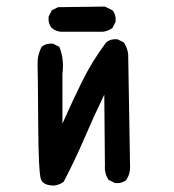

<svg xmlns="http://www.w3.org/2000/svg" viewBox="-20 -578 540 596"><path d="M148.4 -2Q115.2 -2 107.4 -20.5Q99.6 -39.1 98.6 -192.9Q97.7 -346.7 96.7 -377Q95.7 -407.2 109.4 -432.6Q123 -444.3 144.5 -442.4L164.1 -432.6Q179.7 -395.5 173.8 -348.6V-194.3Q203.1 -260.7 234.4 -324.2Q265.6 -387.7 309.6 -446.3Q323.2 -458 344.7 -456.1L364.3 -446.3Q376 -428.7 377.9 -409.2L383.8 -58.6Q383.8 -37.1 372.1 -19.5Q358.4 -7.8 336.9 -9.8L317.4 -19.5Q303.7 -39.1 305.7 -64.5L303.7 -284.2Q271.5 -217.8 242.2 -149.4Q212.9 -81.1 177.7 -13.7Q164.1 -3.9 148.4 -2ZM168 -479.5Q152.3 -481.4 140.6 -491.2Q128.9 -504.9 130.9 -526.4L140.6 -545.9L160.2 -555.7L305.7 -557.6L329.1 -545.9Q340.8 -532.2 338.9 -510.7L329.1 -491.2Q315.4 -481.4 299.8 -479.5Z"/></svg>

Font: JasonHandwriting2
Style: Regular
Weight: 400
Version: Version 1.05.10